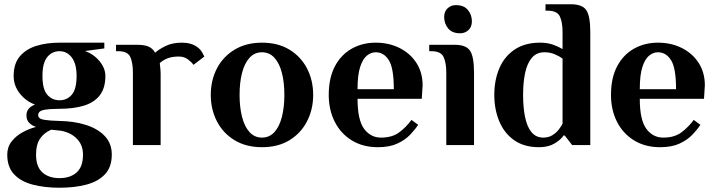

<svg xmlns="http://www.w3.org/2000/svg" viewBox="-20 -680 3356 900"><path d="M259 200Q189 200 133.5 185.5Q78 171 46 137Q14 103 14 45Q14 9 34.5 -17Q55 -43 86 -60Q117 -77 149 -85Q130 -91 117 -104Q104 -117 104 -140Q104 -174 144 -190Q102 -205 73 -241.5Q44 -278 44 -324Q44 -382 73 -416Q102 -450 150.5 -465Q199 -480 259 -480H469V-453L379 -441Q421 -425 447.5 -392Q474 -359 474 -324Q474 -267 447.5 -233Q421 -199 372.5 -184.5Q324 -170 259 -170Q214 -170 186.5 -165Q159 -160 159 -140Q159 -123 186.5 -118.5Q214 -114 259 -113Q327 -112 382.5 -94.5Q438 -77 471 -42.5Q504 -8 504 45Q504 103 472 137Q440 171 384.5 185.5Q329 200 259 200ZM259 -210Q294 -210 316.5 -236Q339 -262 339 -324Q339 -381 316.5 -410.5Q294 -440 259 -440Q224 -440 201.5 -412.5Q179 -385 179 -324Q179 -262 201.5 -236Q224 -210 259 -210ZM259 155Q309 155 339 128.5Q369 102 369 45Q369 0 341 -29Q313 -58 267 -67L220 -72Q187 -58 168 -30.5Q149 -3 149 45Q149 102 179 128.5Q209 155 259 155Z M603 0V-340Q603 -385 591 -412.5Q579 -440 534 -440H524V-470H623Q657 -470 676.5 -461.5Q696 -453 707 -433Q725 -449 756.5 -464.5Q788 -480 833 -480Q876 -480 904 -460Q921 -448 929.5 -431Q938 -414 938 -415L887 -376Q878 -389 860.5 -402Q843 -415 818 -415Q786 -415 764 -406Q742 -397 729 -384Q731 -366 732 -355Q733 -344 733 -336V0Z M1208 10Q1134 10 1080 -22.5Q1026 -55 997 -111Q968 -167 968 -235Q968 -304 997 -359.5Q1026 -415 1080 -447.5Q1134 -480 1208 -480Q1283 -480 1336.5 -447.5Q1390 -415 1419 -359.5Q1448 -304 1448 -235Q1448 -167 1419 -111Q1390 -55 1336.5 -22.5Q1283 10 1208 10ZM1208 -35Q1243 -35 1266.5 -61Q1290 -87 1301.5 -132.5Q1313 -178 1313 -235Q1313 -293 1301.5 -338Q1290 -383 1266.5 -409Q1243 -435 1208 -435Q1173 -435 1149.5 -409Q1126 -383 1114.5 -338Q1103 -293 1103 -235Q1103 -178 1114.5 -132.5Q1126 -87 1149.5 -61Q1173 -35 1208 -35Z M1751 10Q1681 10 1629 -22Q1577 -54 1549 -109.5Q1521 -165 1521 -235Q1521 -315 1550 -369.5Q1579 -424 1629 -452Q1679 -480 1741 -480Q1803 -480 1853 -455Q1903 -430 1932 -385Q1961 -340 1961 -280L1957 -217H1656Q1656 -118 1686.5 -76.5Q1717 -35 1766 -35Q1818 -35 1850.5 -59Q1883 -83 1909 -118L1940 -95Q1926 -73 1902.5 -48.5Q1879 -24 1842.5 -7Q1806 10 1751 10ZM1656 -262H1826Q1826 -361 1802.5 -398Q1779 -435 1741 -435Q1719 -435 1699.5 -419Q1680 -403 1668 -365.5Q1656 -328 1656 -262Z M2137 -524Q2099 -524 2080.5 -547Q2062 -570 2062 -600Q2062 -626 2078 -641Q2094 -656 2117 -656Q2155 -656 2173.5 -633Q2192 -610 2192 -580Q2192 -554 2176 -539Q2160 -524 2137 -524ZM2072 0V-340Q2072 -385 2059.5 -412.5Q2047 -440 2002 -440H1992V-470H2112Q2165 -470 2183.5 -442Q2202 -414 2202 -340V0Z M2507 10Q2437 10 2390.5 -22.5Q2344 -55 2320.5 -111Q2297 -167 2297 -235Q2297 -304 2320.5 -359.5Q2344 -415 2392 -447.5Q2440 -480 2512 -480Q2546 -480 2572.5 -470.5Q2599 -461 2617 -450V-530Q2617 -575 2604.5 -602.5Q2592 -630 2547 -630H2537V-660H2657Q2710 -660 2728.5 -632Q2747 -604 2747 -530V0H2662L2627 -45H2622Q2609 -25 2579.5 -7.5Q2550 10 2507 10ZM2527 -35Q2551 -35 2569 -46Q2587 -57 2599 -72.5Q2611 -88 2617 -100V-405Q2603 -416 2581 -425.5Q2559 -435 2532 -435Q2495 -435 2473 -409Q2451 -383 2441.5 -338Q2432 -293 2432 -235Q2432 -178 2441 -132.5Q2450 -87 2471 -61Q2492 -35 2527 -35Z M3074 10Q3004 10 2952 -22Q2900 -54 2872 -109.5Q2844 -165 2844 -235Q2844 -315 2873 -369.5Q2902 -424 2952 -452Q3002 -480 3064 -480Q3126 -480 3176 -455Q3226 -430 3255 -385Q3284 -340 3284 -280L3280 -217H2979Q2979 -118 3009.5 -76.5Q3040 -35 3089 -35Q3141 -35 3173.5 -59Q3206 -83 3232 -118L3263 -95Q3249 -73 3225.5 -48.5Q3202 -24 3165.5 -7Q3129 10 3074 10ZM2979 -262H3149Q3149 -361 3125.5 -398Q3102 -435 3064 -435Q3042 -435 3022.5 -419Q3003 -403 2991 -365.5Q2979 -328 2979 -262Z"/></svg>

Font: El Messiri
Style: Bold
Weight: 700
Designer: Mohamed Gaber
Foundry: Kief Type Foundry
Version: Version 2.020; ttfautohint (v1.8.3)